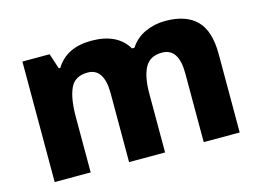

<svg xmlns="http://www.w3.org/2000/svg" viewBox="-80 -702 1148 845"><g transform="rotate(-15 494.0 -279.5)"><path d="M727 -559Q678 -559 635 -539.5Q592 -520 566 -480H555Q508 -559 390 -559Q277 -559 228 -479H221L198 -549H74V0H238V-252Q238 -337 259 -382.5Q280 -428 338 -428Q413 -428 413 -313V0H577V-268Q577 -345 599.5 -386.5Q622 -428 677 -428Q753 -428 753 -313V0H917V-357Q917 -463 869 -511Q821 -559 727 -559Z"/></g></svg>

Font: Noto Sans UI Extra
Style: Regular
Weight: 800
Designer: Monotype Design Team
Foundry: Monotype Imaging Inc.
Version: Version 1.901